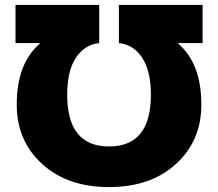

<svg xmlns="http://www.w3.org/2000/svg" viewBox="-20 -750 886 780"><path d="M48 -325Q48 -492 142 -573V-575H43V-730H383V-575Q324 -569 288.5 -515.5Q253 -462 253 -365Q253 -155 423 -155Q593 -155 593 -365Q593 -462 557.5 -515.5Q522 -569 463 -575V-730H803V-575H704V-573Q798 -492 798 -325Q798 -178 695 -84Q592 10 423 10Q254 10 151 -84Q48 -178 48 -325Z"/></svg>

Font: Mplus 1p Black
Style: Regular
Weight: 900
Version: Version 1.061